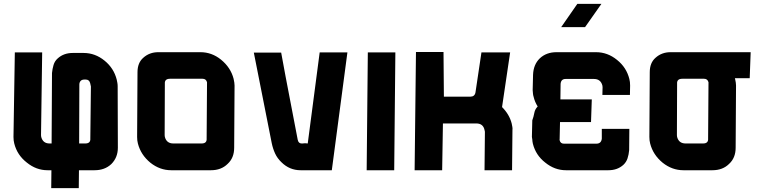

<svg xmlns="http://www.w3.org/2000/svg" viewBox="-20 -884 3968 997"><path d="M452 -431Q453 -432 450.5 -442Q448 -452 448 -453Q443 -471 425 -471H419Q405 -471 398.5 -463.5Q392 -456 392 -445L391 -139H423Q451 -139 449 -165ZM586 -471Q588 -462 589.5 -453.5Q591 -445 591 -436L592 -117Q592 -66 558 -32Q524 0 471 0H390L389 93H246L247 0H227Q168 0 119 -40Q69 -79 54 -139Q50 -154 50 -173L57 -612H199L193 -182Q193 -177 194 -173Q203 -139 237 -139H248L250 -505Q252 -526 258 -546.5Q264 -567 280 -581Q311 -609 358 -609H414Q474 -609 523 -569Q571 -530 586 -471Z M694 -509Q694 -558 724 -584Q756 -613 802 -613H1021Q1080 -613 1128 -574Q1178 -533 1193 -475Q1198 -453 1198 -440L1196 -117Q1196 -64 1162 -33Q1129 0 1075 0H869Q810 0 761 -39Q711 -80 696 -139Q692 -154 692 -173ZM835 -182Q835 -177 836 -173Q845 -139 880 -139H1027Q1055 -139 1053 -165L1055 -453V-457Q1050 -475 1032 -475H863Q834 -475 836 -449Z M1541 0Q1483 0 1441 -42Q1420 -62 1408.5 -87Q1397 -112 1391 -141L1298 -611H1440Q1442 -599 1463 -486.5Q1484 -374 1526 -158Q1530 -139 1546 -139Q1548 -139 1551.5 -139Q1555 -139 1562 -140Q1563 -140 1566.5 -140Q1570 -140 1578 -139L1640 -612H1784L1703 0Z M2027 0H1884L1890 -612H2033Z M2496 0 2498 -200Q2498 -201 2496 -209Q2489 -243 2453 -243H2280L2276 0H2133L2140 -614H2283L2285 -382H2422Q2445 -382 2449 -404L2480 -612H2629L2587 -328Q2625 -290 2637 -243Q2639 -233 2640.5 -225Q2642 -217 2641 -209L2639 0Z M2978 -864H3103L3018 -743H2894ZM3248 -215 3247 -104Q3245 -81 3238.5 -61.5Q3232 -42 3217 -28Q3186 0 3139 0H2919Q2860 0 2811 -40Q2762 -78 2747 -138Q2746 -143 2745 -149Q2744 -155 2744 -160L2742 -173L2744 -259Q2751 -278 2754.5 -297.5Q2758 -317 2772 -331Q2757 -355 2751 -381Q2748 -390 2747.5 -398.5Q2747 -407 2746 -416L2748 -496Q2750 -549 2783 -581Q2817 -613 2870 -613H3075Q3135 -613 3184 -573Q3233 -534 3248 -474Q3252 -459 3252 -440L3251 -391H3108L3109 -431Q3109 -436 3108 -440Q3099 -474 3064 -474H2917Q2893 -474 2891 -448L2890 -368H3053L3049 -250H2888L2886 -160Q2885 -159 2886 -156Q2890 -138 2908 -138H3077Q3102 -138 3105 -164V-215Z M3495 -182Q3495 -177 3496 -173Q3505 -139 3540 -139H3631Q3659 -139 3657 -165L3659 -453V-457Q3654 -475 3636 -475H3523Q3494 -475 3496 -449ZM3873 -478H3796L3797 -475Q3802 -453 3802 -440L3800 -117Q3800 -64 3766 -33Q3733 0 3679 0H3529Q3470 0 3421 -39Q3371 -80 3356 -139Q3352 -154 3352 -173L3354 -509Q3354 -558 3384 -584Q3416 -613 3462 -613H3878Z"/></svg>

Font: Covid19
Style: Regular
Weight: 400
Designer: Peter Wiegel
Foundry: (c) CAT - Ing. Peter Wiegel.  for Rudolf Maass + Partner GmbH
Version: Version 001.000